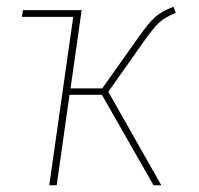

<svg xmlns="http://www.w3.org/2000/svg" viewBox="-20 -549 590 569"><path d="M301 -277 458 0H435L282 -268H186L148 0H126L197 -499H45L48 -519H222L189 -287H283L390 -438Q420 -481 440 -498.5Q460 -516 494 -529L501 -511Q469 -498 452 -482.5Q435 -467 404 -423Z"/></svg>

Font: Fira Sans Thin
Style: Italic
Weight: 250
Italic angle: -8°
Designer: Carrois Corporate & Edenspiekermann AG
Foundry: Carrois Corporate GbR & Edenspiekermann AG
Version: Version 4.203